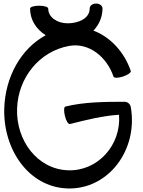

<svg xmlns="http://www.w3.org/2000/svg" viewBox="-20 -1008 802 1079"><path d="M715 -609C679 -715 601 -800 505 -836C536 -868 556 -912 556 -960C556 -976 540 -988 520 -988C500 -988 484 -976 484 -960C484 -905 422 -877 360 -877C304 -877 251 -909 251 -960C251 -969 228 -976 200 -976C172 -976 149 -969 149 -960C149 -896 184 -843 237 -810C96 -734 10 -574 4 -401C-4 -170 140 43 358 51C590 59 757 -167 715 -406C712 -423 698 -436 680 -436C568 -436 450 -435 347 -409C339 -407 338 -383 345 -356C351 -329 364 -309 373 -311C464 -334 560 -358 649 -363C662 -193 530 -45 362 -51C190 -57 69 -219 76 -399C82 -571 201 -720 369 -750C480 -770 581 -688 618 -577C621 -569 645 -569 672 -578C698 -587 718 -601 715 -609Z"/></svg>

Font: Nupuram Medium
Style: Regular
Weight: 500
Designer: Santhosh Thottingal (santhosh.thottingal@gmail.com)
Foundry: SMC
Version: Version 1.000